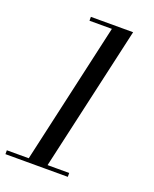

<svg xmlns="http://www.w3.org/2000/svg" viewBox="-156 -830 731 910"><g transform="rotate(20 209.0 -375.0)"><path d="M90.5 0 255.5 -730.5H142.5V-750H355.5L185.5 0ZM-15.5 0V-19.5H299V0Z"/></g></svg>

Font: Bodoni Moda
Style: Italic
Weight: 400
Italic angle: -13°
Designer: Owen Earl
Foundry: indestructible type
Version: Version 2.005